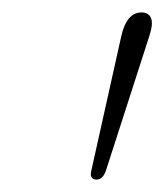

<svg xmlns="http://www.w3.org/2000/svg" viewBox="-20 -789 264 309"><path d="M135.5 -500Q123.5 -500 127 -514.5L175 -730Q183.5 -769 208 -769Q219 -769 223 -760Q227 -751 220 -730L150.5 -514.5Q145.5 -500 135.5 -500Z"/></svg>

Font: Fraunces 9pt S050 Thin
Style: Italic
Weight: 100
Italic angle: -16°
Version: Version 1.000; ttfautohint (v1.8.3)